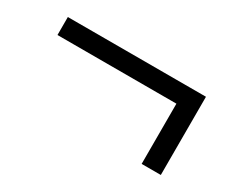

<svg xmlns="http://www.w3.org/2000/svg" viewBox="-56 -566 661 555"><g transform="rotate(30 274.5 -288.5)"><path d="M441 -158V-359H44V-419H505V-158Z"/></g></svg>

Font: Nunito Sans 10pt SemiCondensed
Style: Regular
Weight: 400
Width: 4
Designer: Vernon Adams
Foundry: Vernon Adams
Version: Version 3.101;gftools[0.9.27]